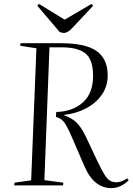

<svg xmlns="http://www.w3.org/2000/svg" viewBox="-20 -952 681 986"><path d="M269 -377Q353 -379 405.5 -426Q458 -473 458 -562Q458 -646 419 -677.5Q380 -709 296 -709H234L208 -27L305 -14L304 0H53L55 -14L140 -26L167 -704L84 -717L85 -730H294Q420 -730 476.5 -689.5Q533 -649 533 -565Q533 -507 501.5 -463.5Q470 -420 419 -394Q368 -368 309 -362V-360Q347 -347 371.5 -324Q396 -301 419 -254L480 -125Q501 -81 515.5 -57Q530 -33 544.5 -24.5Q559 -16 578 -16Q604 -16 633 -36L641 -26Q621 -7 599 3.5Q577 14 550 14Q508 14 473 -13.5Q438 -41 412 -102L348 -250Q327 -299 311.5 -321.5Q296 -344 267 -352ZM172 -922 180 -932 312 -851 450 -932 458 -922 353 -810Q328 -783 309 -783Q301 -783 296 -784.5Q291 -786 286 -788Z"/></svg>

Font: Literata 72pt Light
Style: Italic
Weight: 300
Italic angle: -2°
Designer: Latin by Veronika Burian and Jose Scaglione. Greek by Irene Vlachou. Cyrillic by Vera Evstafieva
Foundry: TypeTogether
Version: Version 3.002